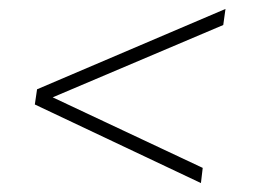

<svg xmlns="http://www.w3.org/2000/svg" viewBox="-20 -513 575 430"><path d="M480 -457 98 -295 434 -137 430 -103 58 -279 63 -313 485 -493Z"/></svg>

Font: Exo 2.0 Extra Light
Style: Italic
Weight: 250
Italic angle: -8°
Designer: Natanael Gama
Version: Version 1.001;PS 001.001;hotconv 1.0.70;makeotf.lib2.5.58329